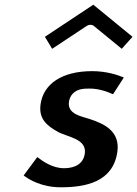

<svg xmlns="http://www.w3.org/2000/svg" viewBox="-20 -805 582 815"><path d="M170.6 -648.8 201.4 -597.8 348.4 -695.2C357.3 -701 369.9 -701.7 377.9 -695.2L496.9 -597.8L542.4 -648.8L376.1 -785ZM371.5 -503C242.5 -503 164.7 -448.8 152.3 -363C143.3 -300.2 178.8 -271.6 225.9 -245.2C265.2 -223.2 349.2 -216.8 340 -153C331.6 -94.7 273.3 -91 251.1 -91C203.4 -91 162 -120 138.2 -138.3L80.4 -60.2C103.7 -42.3 157.3 -10 238.4 -10C344.1 -10 459.7 -32.5 478.1 -160C490.5 -246.6 424.9 -279.1 359.8 -300.1C326.9 -311.1 265.1 -319.8 272.7 -373C274.4 -384.3 278.8 -396.7 288.4 -407C308.3 -428.1 334.7 -429 360.8 -429C400.9 -429 436.1 -415.5 459.8 -404.9L505.6 -476C480.8 -486.6 431.8 -503 371.5 -503Z"/></svg>

Font: Hussar Ekologiczny
Style: Regular
Weight: 400
Foundry: Cannot Into Space Fonts
Version: Version 0.97